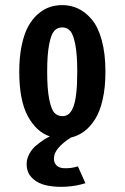

<svg xmlns="http://www.w3.org/2000/svg" viewBox="-20 -532 490 753"><path d="M315 186.5Q278.5 198 238.8 200.2Q199 202.5 164.2 195.5Q129.5 188.5 107 167Q84.5 145.5 84.5 112Q84.5 91 95 71.5Q105.5 52 122.2 38.2Q139 24.5 151.2 16.5Q163.5 8.5 175.5 3Q122 -15 88.8 -77Q55.5 -139 55.5 -251Q55.5 -308 65 -353.5Q74.5 -399 90.5 -428.2Q106.5 -457.5 128.8 -476.8Q151 -496 174.5 -504Q198 -512 224.5 -512Q257.5 -512 286.2 -498.5Q315 -485 339.8 -456Q364.5 -427 379 -374.5Q393.5 -322 393.5 -251Q393.5 -189 382.5 -141Q371.5 -93 352 -63Q332.5 -33 309.2 -16Q286 1 258 7.5Q191.5 50 191.5 89Q191.5 107 201.8 116.8Q212 126.5 228.5 127.5Q245 128.5 258.8 126.5Q272.5 124.5 285.5 120.5ZM224.5 -76.5Q238.5 -76.5 248.5 -84Q258.5 -91.5 266.5 -110Q274.5 -128.5 278.8 -163.8Q283 -199 283 -251Q283 -318.5 275.2 -358Q267.5 -397.5 255.2 -411Q243 -424.5 224.5 -424.5Q205 -424.5 192.8 -411Q180.5 -397.5 172.8 -358Q165 -318.5 165 -251Q165 -182.5 173 -142.8Q181 -103 193.2 -89.8Q205.5 -76.5 224.5 -76.5Z"/></svg>

Font: League Mono Condensed Medium
Style: Regular
Weight: 500
Width: 1
Designer: Tyler Finck
Foundry: The League of Moveable Type / Tyler Finck
Version: Version 2.210